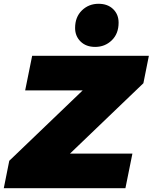

<svg xmlns="http://www.w3.org/2000/svg" viewBox="-43 -995 807 1015"><path d="M-23 0 6 -145 394 -517H90L127 -700H744L715 -555L327 -183H657L620 0ZM460 -747Q412 -747 383 -775.5Q354 -804 354 -847Q354 -905 390 -940Q426 -975 478 -975Q526 -975 555 -947Q584 -919 584 -875Q584 -817 548 -782Q512 -747 460 -747Z"/></svg>

Font: Montserrat Black
Style: Italic
Weight: 900
Italic angle: -11.3°
Designer: Julieta Ulanovsky
Foundry: Julieta Ulanovsky
Version: Version 9.000; ttfautohint (v1.8.4.7-5d5b)